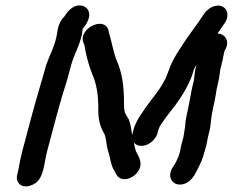

<svg xmlns="http://www.w3.org/2000/svg" viewBox="-20 -680 894 703"><path d="M776 -557C786 -570 796 -586 805 -599C819 -622 814 -649 792 -657C765 -667 737 -645 727 -629C699 -586 668 -548 641 -505L627 -483C622 -474 618 -467 614 -460C605 -443 602 -432 594 -412C574 -356 533 -318 503 -271C489 -252 475 -228 468 -203L466 -193C465 -190 465 -188 464 -186C461 -206 458 -225 452 -242C449 -247 445 -253 442 -259C434 -270 434 -287 434 -306C434 -368 426 -417 407 -459C395 -489 389 -528 379 -560L377 -570C360 -623 267 -574 285 -525L289 -515C295 -478 305 -440 318 -408C333 -374 340 -334 340 -284C339 -247 345 -222 357 -199C370 -181 368 -154 375 -130C383 -107 385 -80 395 -61C406 -46 406 -30 427 -25C455 -19 481 -41 490 -60C501 -84 490 -103 481 -120C475 -129 473 -147 470 -158C477 -150 486 -146 497 -146C524 -145 549 -169 556 -190L559 -201C560 -204 561 -209 564 -215C573 -231 586 -248 598 -264C631 -305 663 -350 683 -403C688 -419 690 -430 699 -442C694 -424 692 -406 690 -386C683 -360 678 -332 673 -304C668 -274 659 -248 658 -218C656 -204 654 -193 652 -180L649 -168C644 -151 642 -142 639 -124C633 -101 622 -81 611 -65C589 -29 616 8 658 -8C686 -19 698 -50 711 -76C722 -96 727 -118 734 -143L738 -159C740 -178 747 -196 750 -216L752 -232C754 -265 765 -300 770 -333C773 -360 782 -385 785 -413L786 -423C792 -445 797 -468 801 -490C802 -494 805 -499 807 -503C821 -531 803 -557 776 -557ZM109 -9C142 -32 141 -84 153 -128L189 -263C200 -304 213 -348 226 -388L240 -440C252 -486 278 -521 283 -575C291 -584 297 -593 302 -605C314 -630 303 -654 281 -659C249 -666 228 -639 216 -620C197 -600 192 -582 188 -552C181 -512 162 -479 149 -442C133 -383 114 -323 98 -263L62 -128C57 -109 51 -82 48 -63C46 -45 36 -30 46 -13C59 9 88 5 109 -9Z"/></svg>

Font: Dictator
Style: Ita
Weight: 500
Version: Version MIL.1277